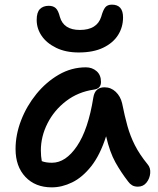

<svg xmlns="http://www.w3.org/2000/svg" viewBox="-20 -797 682 827"><path d="M203 10Q132 10 89.5 -35Q47 -80 47 -155Q47 -217 71 -279Q95 -341 137 -392.5Q179 -444 233.5 -475.5Q288 -507 350 -507Q377 -507 396 -490.5Q415 -474 415 -444Q415 -415 384 -411Q316 -401 264.5 -361.5Q213 -322 184.5 -265.5Q156 -209 156 -149Q156 -136 157 -125Q158 -114 160 -103Q177 -96 204 -96Q263 -96 311.5 -167.5Q360 -239 382 -377Q389 -421 430 -421Q458 -421 478.5 -401.5Q499 -382 506 -352Q517 -297 529 -254Q541 -211 561 -171.5Q581 -132 616 -89Q629 -74 627 -51Q625 -28 611 -10.5Q597 7 574 7Q559 7 549 1Q539 -5 532 -15Q501 -55 477 -98Q453 -141 437 -210Q411 -129 373 -81Q335 -33 291 -11.5Q247 10 203 10ZM319 -571Q263 -571 222 -591Q181 -611 159.5 -642.5Q138 -674 138 -711Q138 -744 152 -758Q166 -772 190 -772Q209 -772 220 -762Q231 -752 238 -724Q254 -668 324 -668Q398 -668 416 -725Q424 -754 433.5 -765.5Q443 -777 462 -777Q510 -777 510 -722Q510 -680 488.5 -646Q467 -612 424.5 -591.5Q382 -571 319 -571Z"/></svg>

Font: Shantell Sans Normal
Style: Regular
Weight: 500
Designer: Stephen Nixon, Anya Danilova, Shantell Martin
Foundry: Arrow Type
Version: Version 1.009;[a7da0bfa3]